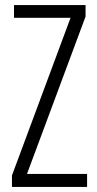

<svg xmlns="http://www.w3.org/2000/svg" viewBox="-20 -734 382 754"><path d="M322 0V-51H86L316 -669V-714H35V-664H257L27 -45V0Z"/></svg>

Font: Noto Sans Georgian ExtraCondensed Light
Style: Regular
Weight: 300
Width: 2
Designer: Monotype Design Team, Akaki Razmadze
Foundry: Google LLC
Version: Version 2.005